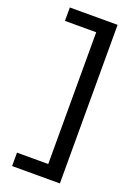

<svg xmlns="http://www.w3.org/2000/svg" viewBox="-167 -782 702 1016"><g transform="rotate(20 184.0 -273.5)"><path d="M41 172.5H310V-720.5H41V-645H217V97H41Z"/></g></svg>

Font: Anybody Expanded
Style: Regular
Weight: 400
Width: 7
Version: Version 1.113;gftools[0.9.25]